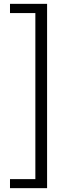

<svg xmlns="http://www.w3.org/2000/svg" viewBox="-20 -810 371 999"><path d="M32 169V122H164V-742H32V-790H225V169Z"/></svg>

Font: Source Han Sans SC Normal
Style: Regular
Weight: 350
Designer: Ryoko NISHIZUKA 西塚涼子 (kana, bopomofo & ideographs); Paul D. Hunt (Latin, Greek & Cyrillic); Sandoll Communications 산돌커뮤니
Foundry: Adobe
Version: Version 2.004;hotconv 1.0.118;makeotfexe 2.5.65603